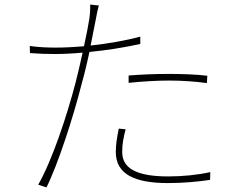

<svg xmlns="http://www.w3.org/2000/svg" viewBox="-20 -799 1040 839"><path d="M542 -469V-437C602 -443 663 -447 719 -447C776 -447 832 -443 884 -436L886 -468C836 -474 775 -476 715 -476C652 -476 591 -473 542 -469ZM529 -234 499 -237C490 -192 486 -165 486 -135C486 -38 568 1 714 1C780 1 846 -5 898 -13L899 -47C847 -35 779 -28 715 -28C538 -28 514 -87 514 -137C514 -167 519 -197 529 -234ZM224 -591C192 -591 153 -592 110 -598L111 -567C149 -564 183 -563 222 -563C257 -563 298 -565 341 -569C331 -523 320 -476 310 -437C273 -295 208 -98 147 8L183 20C233 -80 301 -289 337 -433C350 -479 361 -526 371 -572C444 -579 522 -591 593 -607V-639C527 -621 449 -608 376 -600L398 -711C401 -728 407 -759 412 -775L374 -779C375 -761 373 -734 370 -715C367 -693 358 -648 347 -597C302 -593 259 -591 224 -591Z"/></svg>

Font: Noto Sans JP Thin
Style: Regular
Weight: 100
Designer: Ryoko NISHIZUKA 西塚涼子 (kana, bopomofo & ideographs); Paul D. Hunt (Latin, Greek & Cyrillic); Sandoll Communications 산돌커뮤니
Foundry: Adobe
Version: Version 2.004;hotconv 1.0.118;makeotfexe 2.5.65603